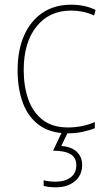

<svg xmlns="http://www.w3.org/2000/svg" viewBox="-20 -558 454 818"><path d="M269 10Q195 10 147.5 -24.5Q100 -59 77.5 -119.5Q55 -180 55 -259Q55 -344 82.5 -406.5Q110 -469 161 -503.5Q212 -538 283 -538Q341 -538 387 -516L381 -492Q357 -503 332.5 -508Q308 -513 283 -513Q190 -513 135.5 -445Q81 -377 81 -260Q81 -190 100.5 -135Q120 -80 161.5 -47.5Q203 -15 270 -15Q300 -15 329.5 -21Q359 -27 384 -38V-12Q363 -3 333 3.5Q303 10 269 10ZM330 145Q330 188 299 214Q268 240 219 240Q188 240 166 234V210Q187 216 219 216Q256 216 280.5 198Q305 180 305 146Q305 113 280 98.5Q255 84 206 84L246 0H272L241 64Q284 67 307 88.5Q330 110 330 145Z"/></svg>

Font: Noto Sans Tamil SemiCondensed Thin
Style: Regular
Weight: 100
Width: 4
Designer: Jelle Bosma - Monotype Design Team
Foundry: Monotype Imaging Inc.
Version: Version 2.004; ttfautohint (v1.8.4.7-5d5b)